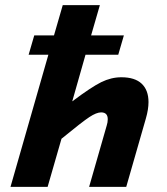

<svg xmlns="http://www.w3.org/2000/svg" viewBox="-20 -730 654 750"><path d="M441.9 -516.1H314L262.2 -334Q336.9 -390.1 375.7 -409.2Q414.6 -428.2 454.1 -428.2Q506.8 -428.2 533.4 -403.1Q560.1 -377.9 560.1 -331.1Q560.1 -302.7 549.8 -267.1L473.1 0H328.1L397 -240.2Q400.9 -252 400.9 -264.2Q400.9 -291 375 -291Q356.9 -291 329.1 -272.7Q301.3 -254.4 220.2 -188L166 0H21L168.9 -516.1H91.8L113.8 -591.8H190.9L225.1 -710H370.1L335.9 -591.8H463.9Z"/></svg>

Font: IntelOne Mono Bold
Style: Italic
Weight: 700
Italic angle: -16°
Designer: Fred Shallcrass
Foundry: Frere-Jones Type LLC
Version: Version 1.200;hotconv 1.1.0;makeotfexe 2.6.0;FJTRelease1.2